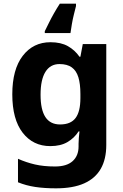

<svg xmlns="http://www.w3.org/2000/svg" viewBox="-20 -786 672 1046"><path d="M255 -556Q312 -556 350 -534.5Q388 -513 413 -477H418L431 -546H559V4Q559 81 529 133.5Q499 186 438.5 213Q378 240 285 240Q222 240 172 232.5Q122 225 78 207V79Q123 99 170.5 110Q218 121 280 121Q343 121 375.5 92Q408 63 408 12V-3Q408 -15 409.5 -35Q411 -55 413 -70H408Q385 -34 347.5 -12Q310 10 254 10Q160 10 103.5 -63Q47 -136 47 -272Q47 -408 104 -482Q161 -556 255 -556ZM304 -437Q254 -437 227.5 -394.5Q201 -352 201 -270Q201 -188 227.5 -148Q254 -108 307 -108Q337 -108 358 -117Q379 -126 392 -143.5Q405 -161 411.5 -188Q418 -215 418 -252V-274Q418 -329 407 -365Q396 -401 371 -419Q346 -437 304 -437ZM394 -753Q389 -733 382.5 -707Q376 -681 371.5 -654.5Q367 -628 364 -606H224V-616Q235 -638 247 -662.5Q259 -687 274 -713.5Q289 -740 306 -766H394Z"/></svg>

Font: Noto Sans Cherokee
Style: Regular
Weight: 400
Designer: Monotype Design Team
Foundry: Monotype Imaging Inc.
Version: Version 2.001